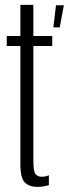

<svg xmlns="http://www.w3.org/2000/svg" viewBox="-20 -742 276 768"><path d="M193.5 -632.5H219L235.5 -721H204ZM129 5.5Q153 5.5 175.5 -1.5V-41Q162 -35 147 -35Q130 -35 121.8 -46.2Q113.5 -57.5 113.5 -98.5V-558H189V-598H113.5V-722.5H61.5V-598H7V-558H61.5V-84.5Q61.5 -29.5 79.5 -12Q97.5 5.5 129 5.5Z"/></svg>

Font: Anybody ExtraCondensed Light
Style: Regular
Weight: 300
Width: 2
Version: Version 1.113;gftools[0.9.25]